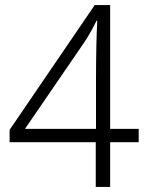

<svg xmlns="http://www.w3.org/2000/svg" viewBox="-20 -740 591 760"><path d="M359 -177H18V-226L355 -720H416V-230H529V-177H416V0H359ZM360 -230V-432Q360 -469 360.5 -502Q361 -535 361.5 -562.5Q362 -590 363 -614Q364 -638 365 -658H362Q353 -639 341 -617.5Q329 -596 316 -576L79 -230Z"/></svg>

Font: Noto Sans Devanagari Light
Style: Regular
Weight: 300
Version: Version 2.003